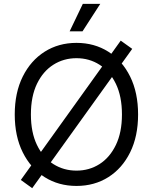

<svg xmlns="http://www.w3.org/2000/svg" viewBox="-20 -962 799 1004"><path d="M379.9 10.3Q286.6 10.3 213.6 -35.6Q140.6 -81.5 98.9 -165.5Q57.1 -249.5 57.1 -363.3Q57.1 -477.5 98.9 -561.5Q140.6 -645.5 213.6 -691.7Q286.6 -737.8 379.9 -737.8Q473.6 -737.8 546.4 -691.7Q619.1 -645.5 660.6 -561.5Q702.1 -477.5 702.1 -363.3Q702.1 -249.5 660.6 -165.5Q619.1 -81.5 546.4 -35.6Q473.6 10.3 379.9 10.3ZM379.9 -69.8Q446.8 -69.8 500.5 -104Q554.2 -138.2 585.9 -203.9Q617.7 -269.5 617.7 -363.3Q617.7 -458 585.9 -523.7Q554.2 -589.4 500.5 -623.5Q446.8 -657.7 379.9 -657.7Q313 -657.7 259 -623.5Q205.1 -589.4 173.3 -523.7Q141.6 -458 141.6 -363.3Q141.6 -269.5 173.3 -203.9Q205.1 -138.2 259 -104Q313 -69.8 379.9 -69.8ZM148.4 22 88.9 -21 611.3 -749.5 671.4 -706.5ZM344.2 -798.3 413.1 -941.9H504.4L411.6 -798.3Z"/></svg>

Font: V-Inter
Style: Regular-375
Weight: 375
Designer: Rasmus Andersson
Foundry: rsms
Version: Version 4.000;git-4146feb